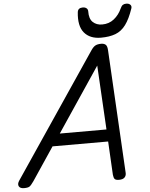

<svg xmlns="http://www.w3.org/2000/svg" viewBox="-127 -1195 988 1266"><g transform="rotate(-5 366.5 -562.5)"><path d="M-20 14Q-46 14 -54 -1.5Q-62 -17 -47 -39L500 -850Q515 -873 529.5 -881.5Q544 -890 569 -890Q588 -890 599 -880.5Q610 -871 611 -839L656 -31Q658 -11 646.5 1.5Q635 14 609 14Q587 14 580 5.5Q573 -3 571 -23L559 -244H191L45 -26Q27 0 16.5 7Q6 14 -20 14ZM246 -324H555L531 -749ZM572 -930Q499 -930 461.5 -975Q424 -1020 434 -1111Q436 -1126 445 -1132.5Q454 -1139 469 -1139Q484 -1139 493.5 -1131.5Q503 -1124 503 -1111Q502 -1061 526 -1038.5Q550 -1016 587 -1016Q633 -1016 666 -1042.5Q699 -1069 717 -1109Q725 -1127 734 -1133Q743 -1139 757 -1139Q774 -1139 783.5 -1129.5Q793 -1120 788 -1105Q765 -1037 736.5 -998.5Q708 -960 668 -945Q628 -930 572 -930Z"/></g></svg>

Font: Playwrite DK Uloopet
Style: Regular
Weight: 400
Designer: Veronika Burian, José Scaglione
Foundry: TypeTogether
Version: Version 1.002